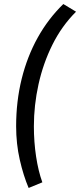

<svg xmlns="http://www.w3.org/2000/svg" viewBox="-20 -752 397 952"><path d="M122 180Q96 119 78 40Q60 -39 60 -126Q60 -250 87.5 -361Q115 -472 167 -565.5Q219 -659 294 -732L357 -694Q286 -623 240 -530.5Q194 -438 171 -334Q148 -230 148 -126Q148 -48 159 24.5Q170 97 190 152Z"/></svg>

Font: Source Sans 3 ExtraLight SemiBold
Style: Italic
Weight: 600
Italic angle: -11°
Version: Version 3.052;hotconv 1.1.0;makeotfexe 2.6.0